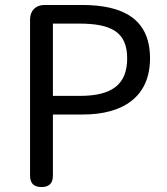

<svg xmlns="http://www.w3.org/2000/svg" viewBox="-20 -753 673 773"><path d="M101 -366V-46C101 -15 116 0 147 0C178 0 193 -15 193 -46V-292H314C475 -292 584 -363 584 -518C584 -678 474 -733 310 -733H205H159C124 -733 101 -710 101 -675ZM193 -512V-658H298C427 -658 492 -625 492 -518C492 -413 431 -367 302 -367H247H193Z"/></svg>

Font: GenSenRounded2 TW R
Style: Regular
Weight: 400
Version: Version 2.100;PS 2.1;hotconv 16.6.51;makeotf.lib2.5.65220 DE